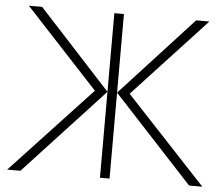

<svg xmlns="http://www.w3.org/2000/svg" viewBox="-51 -778 977 837"><g transform="rotate(5 437.0 -360.0)"><path d="M361 -376 42 -720H100L416 -376V-720H458V-376L774 -720H832L513 -376L864 0H806L458 -376V0H416V-376L68 0H10Z"/></g></svg>

Font: Tap Sans
Style: Regular
Weight: 400
Designer: Tap Payments
Foundry: Tap Payments
Version: Version 1.001;Glyphs 3.1.2 (3151)